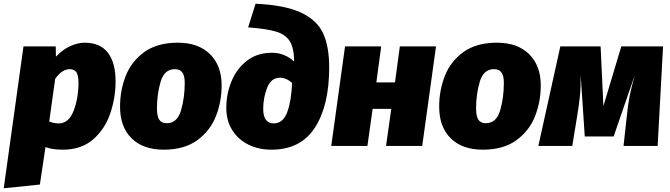

<svg xmlns="http://www.w3.org/2000/svg" viewBox="-48 -783 3595 1030"><path d="M78 -534H251L252 -479Q289 -518 329.5 -536Q370 -554 406 -554Q489 -554 530.5 -500.5Q572 -447 572 -347Q572 -260 544 -176Q516 -92 452.5 -36Q389 20 289 20Q231 20 196 6L166 207L-28 227ZM373 -338Q373 -381 361 -396.5Q349 -412 327 -412Q284 -412 248 -360L216 -131Q242 -121 267 -121Q321 -121 347 -189Q373 -257 373 -338Z M596 -211Q596 -298 626.5 -376Q657 -454 726.5 -504Q796 -554 906 -554Q1016 -554 1078.5 -492.5Q1141 -431 1141 -325Q1141 -238 1110.5 -160Q1080 -82 1010.5 -31Q941 20 830 20Q720 20 658 -41Q596 -102 596 -211ZM943 -338Q943 -377 930 -394.5Q917 -412 890 -412Q834 -412 814 -345.5Q794 -279 794 -201Q794 -159 806.5 -140.5Q819 -122 846 -122Q903 -122 923 -190.5Q943 -259 943 -338Z M1166 -204Q1166 -279 1194 -347Q1222 -415 1277 -457.5Q1332 -500 1411 -500Q1478 -500 1530 -453V-456Q1529 -526 1506.5 -562Q1484 -598 1433 -613.5Q1382 -629 1283 -636L1323 -763Q1480 -756 1566.5 -715.5Q1653 -675 1685.5 -604Q1718 -533 1718 -422Q1718 -217 1641.5 -98.5Q1565 20 1408 20Q1339 20 1284 -7.5Q1229 -35 1197.5 -85.5Q1166 -136 1166 -204ZM1519 -338Q1488 -366 1454 -366Q1406 -366 1385 -312Q1364 -258 1364 -198Q1364 -160 1378.5 -140.5Q1393 -121 1420 -121Q1470 -121 1492.5 -180.5Q1515 -240 1519 -338Z M2023 0 2051 -199H1951L1923 0H1729L1803 -534H1997L1971 -341H2071L2097 -534H2291L2217 0Z M2308 -211Q2308 -298 2338.5 -376Q2369 -454 2438.5 -504Q2508 -554 2618 -554Q2728 -554 2790.5 -492.5Q2853 -431 2853 -325Q2853 -238 2822.5 -160Q2792 -82 2722.5 -31Q2653 20 2542 20Q2432 20 2370 -41Q2308 -102 2308 -211ZM2655 -338Q2655 -377 2642 -394.5Q2629 -412 2602 -412Q2546 -412 2526 -345.5Q2506 -279 2506 -201Q2506 -159 2518.5 -140.5Q2531 -122 2558 -122Q2615 -122 2635 -190.5Q2655 -259 2655 -338Z M3480 0H3297L3314 -155Q3321 -223 3329.5 -266.5Q3338 -310 3357 -379L3244 -51H3089L3067 -381Q3068 -318 3063 -267.5Q3058 -217 3047 -153L3022 0H2840L2958 -534H3174L3189 -214L3285 -534H3509Z"/></svg>

Font: Fira Sans Black
Style: Italic
Weight: 900
Italic angle: -8°
Designer: Carrois Corporate & Edenspiekermann AG
Foundry: Carrois Corporate GbR & Edenspiekermann AG
Version: Version 4.203